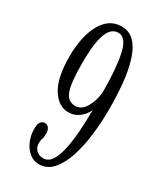

<svg xmlns="http://www.w3.org/2000/svg" viewBox="-184 -781 731 863"><g transform="rotate(30 182.0 -349.5)"><path d="M183 -711Q224 -711 250.5 -683Q277 -655 292.2 -606.2Q307.5 -557.5 313.8 -494.5Q320 -431.5 320 -361Q320 -295 312.2 -229Q304.5 -163 286.8 -108.5Q269 -54 240 -21Q211 12 169 12Q141 12 119 -6Q97 -24 84.5 -53.2Q72 -82.5 72 -116Q72 -142.5 80.5 -152.5Q89 -162.5 101 -162.5Q113 -162.5 121.2 -152.8Q129.5 -143 129.5 -123.5Q129.5 -103 125.8 -95Q122 -87 122 -68.5Q122 -50 135.5 -35.5Q149 -21 172.5 -21Q200 -21 216.8 -48.8Q233.5 -76.5 242.2 -121.5Q251 -166.5 254.2 -219.5Q257.5 -272.5 257.5 -322Q255.5 -312.5 244.2 -297Q233 -281.5 213 -269Q193 -256.5 165.5 -256.5Q116 -256.5 81.2 -311Q46.5 -365.5 46.5 -476Q46.5 -582 82.8 -646.5Q119 -711 183 -711ZM183.5 -679Q161.5 -679 145.2 -660.5Q129 -642 120 -598Q111 -554 111 -476.5Q111 -377 126 -336.8Q141 -296.5 179.5 -296.5Q211 -296.5 231.5 -330.5Q252 -364.5 256.5 -410.5Q256.5 -533.5 241 -606.2Q225.5 -679 183.5 -679Z"/></g></svg>

Font: Imbue 10pt Light
Style: Regular
Weight: 300
Designer: Tyler Finck
Foundry: Etcetera Type Company
Version: Version 1.102; ttfautohint (v1.8.3)